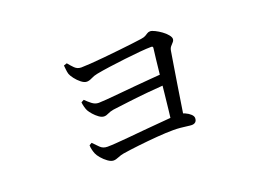

<svg xmlns="http://www.w3.org/2000/svg" viewBox="-77 -670 1154 842"><g transform="rotate(-20 500.0 -249.0)"><path d="M623 -71Q627 -95 631 -131.5Q635 -168 639.5 -209.5Q644 -251 648 -291.5Q652 -332 656 -364.5Q660 -397 662 -414Q663 -422 655 -422Q634 -422 600.5 -419Q567 -416 528.5 -411.5Q490 -407 454 -402Q418 -397 392 -392Q376 -389 362.5 -382Q349 -375 338 -375Q326 -375 312 -386Q298 -397 287 -411.5Q276 -426 273 -435Q270 -445 269 -456.5Q268 -468 267 -476L282 -481Q293 -467 305.5 -454.5Q318 -442 336 -442Q350 -442 379 -444Q408 -446 444.5 -449.5Q481 -453 517.5 -457Q554 -461 583 -464.5Q612 -468 625 -470Q639 -472 646 -476Q653 -480 659 -484Q665 -488 673 -488Q681 -488 695 -481Q709 -474 723 -464Q737 -454 746.5 -442.5Q756 -431 756 -423Q756 -415 750 -408.5Q744 -402 738 -395Q732 -388 730 -376Q726 -351 719.5 -311.5Q713 -272 706 -227.5Q699 -183 692.5 -141Q686 -99 681 -67ZM330 -10Q318 -10 303.5 -20.5Q289 -31 277.5 -44.5Q266 -58 262 -68Q259 -75 256 -86.5Q253 -98 253 -109L265 -116Q278 -103 291 -89.5Q304 -76 325 -76Q340 -76 367.5 -78Q395 -80 428.5 -83Q462 -86 498 -89.5Q534 -93 567.5 -95.5Q601 -98 627 -100.5Q653 -103 666 -103Q681 -103 695.5 -96.5Q710 -90 719.5 -81Q729 -72 729 -63Q729 -51 722.5 -45Q716 -39 705 -39Q698 -39 684 -41Q670 -43 653.5 -44.5Q637 -46 621 -46Q588 -46 544 -42.5Q500 -39 456 -34Q412 -29 381 -24Q368 -22 354 -16Q340 -10 330 -10ZM357 -206Q346 -206 333.5 -215Q321 -224 310.5 -236Q300 -248 295 -257Q291 -265 288 -276.5Q285 -288 284 -298L297 -305Q309 -293 323.5 -281.5Q338 -270 355 -270Q364 -270 390.5 -272Q417 -274 453 -277.5Q489 -281 528.5 -284.5Q568 -288 605 -291Q642 -294 669 -296L666 -247Q622 -244 573.5 -239.5Q525 -235 481 -229.5Q437 -224 405 -220Q388 -217 377.5 -211.5Q367 -206 357 -206Z"/></g></svg>

Font: Noto Serif SC
Style: Regular
Weight: 400
Designer: Ryoko NISHIZUKA 西塚涼子 (kana & ideographs); Frank Grießhammer (Latin, Greek & Cyrillic); Wenlong ZHANG 张文龙 (bopomofo); San
Foundry: Adobe
Version: Version 2.002-H1;hotconv 1.1.0;makeotfexe 2.6.0